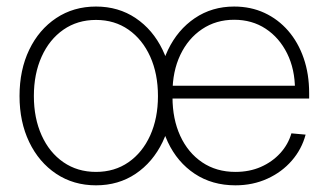

<svg xmlns="http://www.w3.org/2000/svg" viewBox="-20 -551 992 581"><path d="M270.5 9.8Q202.6 9.8 150.1 -25.1Q97.7 -60.1 68.4 -121.1Q39.1 -182.1 39.1 -260.3Q39.1 -339.4 68.4 -400.4Q97.7 -461.4 150.1 -496.3Q202.6 -531.2 270.5 -531.2Q338.4 -531.2 390.4 -496.3Q442.4 -461.4 471.9 -400.4Q501.5 -339.4 501.5 -260.3Q501.5 -182.1 471.9 -121.1Q442.4 -60.1 390.4 -25.1Q338.4 9.8 270.5 9.8ZM270.5 -30.8Q326.7 -30.8 368.9 -60.1Q411.1 -89.4 434.6 -141.4Q458 -193.4 458 -260.3Q458 -327.6 434.6 -379.6Q411.1 -431.6 368.9 -461.2Q326.7 -490.7 270.5 -490.7Q214.4 -490.7 171.9 -461.2Q129.4 -431.6 106 -379.6Q82.5 -327.6 82.5 -260.3Q82.5 -193.4 106 -141.4Q129.4 -89.4 171.9 -60.1Q214.4 -30.8 270.5 -30.8ZM692.4 9.8Q622.1 9.8 569.3 -25.1Q516.6 -60.1 487.8 -121.3Q459 -182.6 459 -260.3Q459 -338.9 488.3 -399.9Q517.6 -460.9 569.6 -496.1Q621.6 -531.2 688.5 -531.2Q738.8 -531.2 780.3 -512Q821.8 -492.7 852.1 -457.8Q882.3 -422.9 898.9 -375Q915.5 -327.1 915.5 -269.5V-252.9H482.4V-291.5H890.6L872.6 -279.8Q872.6 -341.3 848.9 -389.2Q825.2 -437 783.9 -464.1Q742.7 -491.2 688.5 -491.2Q633.8 -491.2 591.6 -462.9Q549.3 -434.6 525.6 -384.8Q502 -335 502 -270.5V-256.8Q502 -190.9 525.4 -139.9Q548.8 -88.9 591.8 -59.8Q634.8 -30.8 692.4 -30.8Q734.9 -30.8 769.3 -45.9Q803.7 -61 827.9 -87.4Q852.1 -113.8 861.8 -147.5L904.8 -143.6Q893.1 -99.6 863 -64.9Q833 -30.3 789.1 -10.3Q745.1 9.8 692.4 9.8Z"/></svg>

Font: Inter 28pt ExtraLight
Style: Regular
Weight: 250
Designer: Rasmus Andersson
Foundry: rsms
Version: Version 4.001;git-66647c0bb